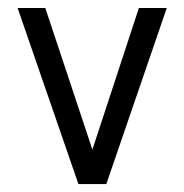

<svg xmlns="http://www.w3.org/2000/svg" viewBox="-20 -464 465 484"><path d="M400.4 -443.8 248 0H177.7L24.4 -443.8H94.2L212.9 -86.9L330.1 -443.8Z"/></svg>

Font: Meera
Style: Regular
Weight: 400
Designer: Hussain KH and Suresh P for Swathanthra Malayalam Computing (SMC)
Version: Version 7.0.0+20221109